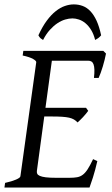

<svg xmlns="http://www.w3.org/2000/svg" viewBox="-20 -844 502 864"><path d="M418 -119.1Q408.2 -76.7 398.2 -45.4Q388.2 -14.2 382.8 0H0L2.9 -21Q33.7 -27.8 52.2 -35.9Q70.8 -43.9 71.8 -50.8L143.1 -564Q144 -569.8 128.9 -578.6Q113.8 -587.4 82 -594.2L85 -615.2H444.8L457 -603Q454.6 -590.3 450.9 -575.2Q447.3 -560.1 442.6 -544.9Q438 -529.8 433.1 -516.1Q428.2 -502.4 423.8 -493.2H402.8Q405.3 -515.6 404.8 -530.5Q404.3 -545.4 400.9 -554.4Q397.5 -563.5 391.6 -567.1Q385.7 -570.8 377 -570.8H213.4L184.6 -358.9H367.2L377 -345.2Q372.1 -338.4 366 -331.1Q359.9 -323.7 353.3 -316.7Q346.7 -309.6 340.3 -303.5Q334 -297.4 329.1 -293Q321.3 -301.3 312.5 -306.4Q303.7 -311.5 290.8 -314.5Q277.8 -317.4 259 -318.6Q240.2 -319.8 212.9 -319.8H179.2L146 -75.2Q145 -67.9 147.5 -62.3Q149.9 -56.6 159.2 -52.5Q168.5 -48.3 186 -46.1Q203.6 -43.9 232.9 -43.9H292Q312.5 -43.9 326.7 -46.4Q340.8 -48.8 352.3 -57.4Q363.8 -65.9 374.5 -82.5Q385.3 -99.1 398.9 -127.9ZM152.8 -685.1Q170.9 -724.6 190.7 -751.2Q210.4 -777.8 231 -793.9Q251.5 -810.1 272 -817.1Q292.5 -824.2 312 -824.2Q333.5 -824.2 352.3 -817.1Q371.1 -810.1 386.7 -793.7Q402.3 -777.3 414.6 -750.7Q426.8 -724.1 435.1 -685.1Q428.2 -676.8 421.9 -672.4Q415.5 -668 408.2 -664.1Q401.4 -690.9 389.9 -709.5Q378.4 -728 364.5 -739.5Q350.6 -751 335.2 -756.1Q319.8 -761.2 306.2 -761.2Q290.5 -761.2 273.2 -756.1Q255.9 -751 238.5 -739.5Q221.2 -728 204.3 -709.5Q187.5 -690.9 173.8 -664.1Q167 -668 162.4 -671.9Q157.7 -675.8 152.8 -685.1Z"/></svg>

Font: Gentium Plus Afr
Style: Italic
Weight: 400
Italic angle: -8°
Designer: J. Victor Gaultney, Annie Olsen, Iska Routamaa, Becca Hirsbrunner
Foundry: SIL International
Version: Version 5.000